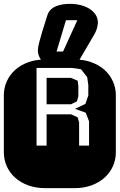

<svg xmlns="http://www.w3.org/2000/svg" viewBox="-22 -978 622 998"><path d="M364.3 -668.9Q413.6 -668.9 453.6 -654.3Q493.7 -639.6 521.7 -614.3Q549.8 -588.9 564.9 -554.9Q580.1 -521 580.1 -482.9V-186Q580.1 -147.9 564.9 -114Q549.8 -80.1 521.7 -54.7Q493.7 -29.3 453.6 -14.6Q413.6 0 364.3 0H213.9Q164.6 0 124.5 -14.6Q84.5 -29.3 56.4 -54.7Q28.3 -80.1 13.2 -114Q-2 -147.9 -2 -186V-482.9Q-2 -521 13.2 -554.9Q28.3 -588.9 56.4 -614.3Q84.5 -639.6 124.5 -654.3Q164.6 -668.9 213.9 -668.9ZM389.2 -341.8V-221.2H440.9V-347.2L423.8 -392.1L368.2 -412.1L421.9 -438L437 -481.9V-536.1L431.2 -577.1L398.9 -618.2L350.1 -625H168V-221.2H220.2V-383.8H347.2L381.8 -368.2ZM347.2 -573.2 381.8 -558.1 385.3 -529.8V-478L377.9 -451.2L347.2 -436H220.2V-573.2ZM233.9 -633.3Q222.7 -638.2 211.9 -646.2Q201.2 -654.3 192.9 -665Q184.6 -675.8 179.7 -688.7Q174.8 -701.7 174.8 -716.3Q174.8 -721.2 176.3 -731.4Q177.7 -741.7 183.1 -762.5Q188.5 -783.2 198.5 -816.9Q208.5 -850.6 225.6 -902.8Q231.4 -918 242.7 -928.7Q253.9 -939.5 269.3 -945.8Q284.7 -952.1 303.5 -955.1Q322.3 -958 342.8 -958Q370.1 -958 396 -951.7Q421.9 -945.3 442.1 -932.9Q462.4 -920.4 474.6 -902.1Q486.8 -883.8 486.8 -859.9Q486.3 -846.2 481.7 -829.8Q477.1 -813.5 465.8 -794.9L388.7 -663.1Q382.8 -653.3 377.9 -646Q373 -638.7 367.7 -633.3ZM379.9 -873H320.8L272 -710H305.7Z"/></svg>

Font: Monofett
Style: Regular
Weight: 400
Designer: vernon adams
Foundry: vernon adams
Version: Version 1.000